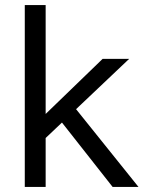

<svg xmlns="http://www.w3.org/2000/svg" viewBox="-20 -737 581 757"><path d="M262.7 -328 526 0H424L205 -278.3ZM160 0H77.7V-717H160ZM132.7 -261.3 384.7 -505H489.3L133 -167.3Z"/></svg>

Font: 42dot Sans Light
Style: Regular
Weight: 300
Designer: 42dot
Version: Version 1.000